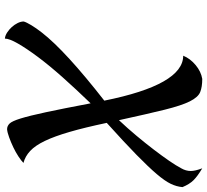

<svg xmlns="http://www.w3.org/2000/svg" viewBox="-51 -717 848 786"><g transform="rotate(90 373.0 -324.0)"><path d="M647 4Q638 13 620.5 24.5Q603 36 583 45.5Q563 55 542.5 62.5Q522 70 509 71Q496 71 486 61Q476 51 465 15.5Q454 -20 439.5 -87.5Q425 -155 403 -271Q346 -212 297 -157Q248 -102 213 -55Q178 -8 158 27Q138 62 138 80Q126 79 113.5 71Q101 63 91 52Q81 41 74.5 28Q68 15 68 3Q71 -8 83 -28Q95 -48 113 -71Q151 -120 221.5 -184.5Q292 -249 392 -327Q327 -650 208 -650Q220 -679 246.5 -701Q273 -723 303 -728Q336 -728 357 -719.5Q378 -711 395 -677Q412 -643 429 -574.5Q446 -506 472 -387Q505 -422 535.5 -458.5Q566 -495 592 -529Q618 -563 638 -592Q658 -621 669 -642Q680 -661 680 -681Q680 -699 669 -728Q701 -709 717.5 -692.5Q734 -676 746 -647Q744 -623 732.5 -599Q721 -575 692.5 -541.5Q664 -508 614 -459Q564 -410 483 -337Q502 -247 520 -185Q538 -123 557 -83.5Q576 -44 598 -23.5Q620 -3 647 4Z"/></g></svg>

Font: Sweet Mavka Script
Style: Regular
Weight: 500
Designer: Pablo Impallari/Anastassiya Vishnevskaya
Foundry: Pablo Impallari/ Anastassiya Vishnevskaya
Version: Version 2.0/www.impallari.com/   behance.net/sweetcherry